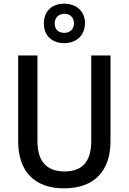

<svg xmlns="http://www.w3.org/2000/svg" viewBox="-20 -1016 702 1046"><path d="M330 -781C396 -781 443 -823 443 -890C443 -955 395 -996 330 -996C263 -996 219 -955 219 -888C219 -822 263 -781 330 -781ZM331 -837C296 -837 278 -857 278 -889C278 -920 300 -941 331 -941C362 -941 383 -920 383 -889C383 -857 361 -837 331 -837ZM582 -247V-714H477V-248C477 -141 433 -82 332 -82C234 -82 184 -137 184 -247V-714H79V-247C79 -84 166 10 329 10C499 10 582 -90 582 -247Z"/></svg>

Font: Noto Sans Thai Looped SemiCondensed Medium
Style: Regular
Weight: 500
Width: 4
Designer: Sasikarn Vongin, Ben Mitchell
Foundry: The Fontpad Ltd
Version: Version 1.001